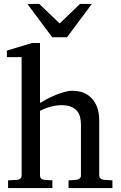

<svg xmlns="http://www.w3.org/2000/svg" viewBox="-20 -955 614 975"><path d="M328.1 0V-39.1L369.1 -42Q377.9 -43 384.5 -48.8Q391.1 -54.7 391.1 -64V-321.8Q391.1 -343.3 386.5 -361.3Q381.8 -379.4 370.4 -392.6Q358.9 -405.8 339.8 -413.3Q320.8 -420.9 292 -420.9Q278.8 -420.9 264.2 -418.7Q249.5 -416.5 235.1 -412.6Q220.7 -408.7 207.3 -403.3Q193.8 -397.9 183.1 -392.1V-64Q183.1 -54.7 188.5 -48.8Q193.8 -43 203.1 -42L246.1 -39.1V0H21V-39.1L68.8 -42Q78.1 -43 84 -48.8Q89.8 -54.7 89.8 -64V-665H15.1V-698.2L143.1 -736.8H183.1V-432.1Q196.8 -440.4 216.8 -451.2Q236.8 -461.9 259.5 -471.4Q282.2 -481 305.4 -487.5Q328.6 -494.1 348.1 -494.1Q377 -494.1 401.6 -484.9Q426.3 -475.6 444.6 -457Q462.9 -438.5 473.4 -409.9Q483.9 -381.3 483.9 -342.8V-64Q483.9 -54.7 490.5 -48.8Q497.1 -43 505.9 -42L550.8 -39.1V0ZM320.3 -765.6H245.1L119.1 -935.1H179.2L283.2 -835.9L386.2 -935.1H446.3Z"/></svg>

Font: Charis SIL Viet
Style: Regular
Weight: 400
Foundry: SIL International
Version: Version 5.000